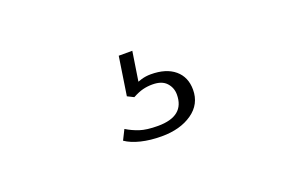

<svg xmlns="http://www.w3.org/2000/svg" viewBox="-43 -115 585 399"><g transform="rotate(-20 250.0 84.0)"><path d="M262 178Q237 178 216.5 173Q196 168 183 159L194 137Q207 145 222 150Q237 155 262 155Q321 155 321 107Q321 92 311 81Q301 70 280 70Q269 70 259 72.5Q249 75 236 82L222 75L235 -10H265L254 61L242 60Q253 55 263 52Q273 49 284 49Q318 49 337 65Q356 81 356 109Q356 141 329.5 159.5Q303 178 262 178Z"/></g></svg>

Font: Rokkitt ExtraLight
Style: Regular
Weight: 250
Version: Version 3.103